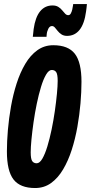

<svg xmlns="http://www.w3.org/2000/svg" viewBox="-20 -938 458 968"><path d="M157 10Q81.6 10 48.2 -33.1Q14.8 -76.2 14.8 -174.4Q14.8 -224.6 19.8 -283Q24.8 -341.4 35.5 -401.8Q46.2 -462.2 63.9 -517.3Q81.6 -572.4 107.4 -616Q133.2 -659.6 168.4 -684.8Q203.6 -710 248.6 -710Q324 -710 357.4 -666.9Q390.8 -623.8 390.8 -525.6Q390.8 -475.4 385.8 -417Q380.8 -358.6 370.1 -298.2Q359.4 -237.8 341.7 -182.7Q324 -127.6 298.2 -84Q272.4 -40.4 237.5 -15.2Q202.6 10 157 10ZM164.8 -114.8Q180 -114.8 193.5 -138Q207 -161.2 218.8 -200Q230.6 -238.8 240.2 -285.1Q249.8 -331.4 256.5 -378.3Q263.2 -425.2 267 -465.1Q270.8 -505 270.8 -530Q270.8 -563.2 263.4 -574.2Q256 -585.2 240.8 -585.2Q226.2 -585.2 212.4 -562Q198.6 -538.8 186.8 -500Q175 -461.2 165.4 -414.9Q155.8 -368.6 149.1 -321.7Q142.4 -274.8 138.6 -234.9Q134.8 -195 134.8 -170Q134.8 -136.8 142.4 -125.8Q150 -114.8 164.8 -114.8ZM145.4 -752.5Q146.8 -762.9 147.7 -772.7Q148.6 -782.5 149.6 -791.1Q158 -851.3 182.3 -880.9Q206.6 -910.5 244.8 -910.5Q262.2 -910.5 273.9 -903.3Q285.6 -896.1 293.6 -886Q301.6 -875.9 308.7 -868.7Q315.8 -861.5 324 -861.5Q332.2 -861.5 336.9 -870Q341.6 -878.5 344.3 -889.9Q347 -901.3 348 -910.1Q348 -910.1 348.5 -913.5Q349 -916.9 349 -917.5H418.2Q417.2 -908.1 416.3 -898.7Q415.4 -889.3 414 -880.7Q405.6 -817.9 381.2 -787.5Q356.8 -757.1 318.2 -757.1Q301.4 -757.1 290 -764.6Q278.6 -772.1 270.9 -781.9Q263.2 -791.7 256.6 -799.2Q250 -806.7 242 -806.7Q230.2 -806.7 223.2 -792.3Q216.2 -777.9 215.4 -763.1Q215 -759.7 214.8 -756.8Q214.6 -753.9 214.6 -752.5Z"/></svg>

Font: Georama ExtraCondensed Thin
Style: Italic
Weight: 100
Width: 2
Italic angle: -9°
Designer: Jean-Baptiste Levee
Foundry: Production Type
Version: Version 1.001